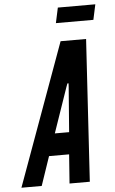

<svg xmlns="http://www.w3.org/2000/svg" viewBox="-60 -950 593 990"><g transform="rotate(-5 236.0 -454.5)"><path d="M10 0H115L166 -150H270L259 0H364L409 -735H277ZM206 -264 286 -496 293 -515H299L298 -496L280 -264ZM261 -830H455L472 -909H278Z"/></g></svg>

Font: League Gothic
Style: Italic
Weight: 400
Designer: The League of Moveable Type
Version: Version 1.600; ttfautohint (v1.8.3)